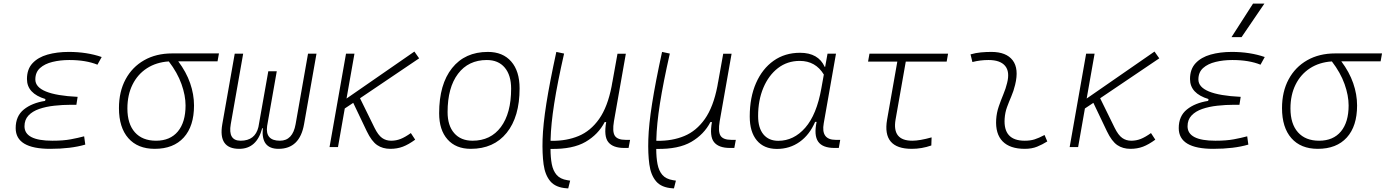

<svg xmlns="http://www.w3.org/2000/svg" viewBox="-20 -815 7679 1064"><path d="M258.3 9.8Q66.9 9.8 66.9 -105Q66.9 -171.9 112.1 -208.3Q157.2 -244.6 230 -255.9L231.9 -266.1Q129.4 -296.9 129.4 -377Q129.4 -431.6 160.2 -464.6Q190.9 -497.6 243.4 -512.5Q295.9 -527.3 360.8 -527.3Q461.9 -527.3 543.5 -499L520 -456.5Q456.1 -482.4 363.8 -482.4Q314 -482.4 271 -471.9Q228 -461.4 201.9 -438Q175.8 -414.6 175.8 -374.5Q175.8 -289.6 410.2 -278.3L403.3 -234.4H375.5Q327.1 -234.4 280.8 -229.2Q234.4 -224.1 197 -211.2Q159.7 -198.2 137.7 -174.8Q115.7 -151.4 115.7 -115.2Q115.7 -35.2 270 -35.2Q330.6 -35.2 372.1 -43Q413.6 -50.8 446.3 -59.6L452.6 -13.7Q372.6 9.8 258.3 9.8Z M837.4 9.8Q743.2 9.8 691.2 -49.3Q639.2 -108.4 639.2 -215.8Q639.2 -307.1 675.8 -375.2Q712.4 -443.4 778.8 -481.2Q845.2 -519 934.1 -519H1193.4L1185.5 -475.1H967.8Q1012.2 -416 1033.7 -354Q1055.2 -292 1055.2 -230.5Q1055.2 -115.7 998.3 -53Q941.4 9.8 837.4 9.8ZM915.5 -474.6Q846.2 -470.2 794.4 -436.8Q742.7 -403.3 714.4 -346.2Q686 -289.1 686 -213.9Q686 -128.4 727.5 -81.8Q769 -35.2 844.7 -35.2Q922.9 -35.2 965.6 -86.4Q1008.3 -137.7 1008.3 -230.5Q1008.3 -285.6 985.8 -348.9Q963.4 -412.1 915.5 -474.6Z M1523.4 9.8Q1425.3 9.8 1436.5 -104.5H1433.1Q1402.8 9.8 1305.7 9.8Q1188 9.8 1211.9 -127L1280.8 -517.6H1327.6L1258.8 -127Q1242.7 -35.2 1313.5 -35.2Q1394 -35.2 1412.1 -111.3L1466.8 -419.9H1513.7L1460.4 -117.2Q1448.7 -35.2 1531.2 -35.2Q1602.1 -35.2 1618.2 -127L1687 -517.6H1733.9L1665 -127Q1641.1 9.8 1523.4 9.8Z M1806.2 0 1897.5 -517.6H1944.3L1900.4 -269L2276.4 -529.3L2302.7 -491.7L1975.1 -270.5L2055.7 -106.4Q2075.7 -65.9 2097.4 -50.5Q2119.1 -35.2 2147.5 -35.2Q2175.3 -35.2 2200.4 -45.2Q2225.6 -55.2 2256.8 -77.6L2280.8 -41Q2244.1 -14.2 2212.6 -2.2Q2181.2 9.8 2143.1 9.8Q2100.6 9.8 2070.1 -11Q2039.6 -31.7 2012.7 -87.4L1937.5 -245.1L1890.6 -213.9L1853 0Z M2588.9 9.8Q2506.3 9.8 2460 -42.5Q2413.6 -94.7 2413.6 -187.5Q2413.6 -347.7 2485.1 -437.5Q2556.6 -527.3 2683.6 -527.3Q2766.6 -527.3 2813 -474.1Q2859.4 -420.9 2859.4 -325.2Q2859.4 -167.5 2787.8 -78.9Q2716.3 9.8 2588.9 9.8ZM2598.6 -35.2Q2699.2 -35.2 2755.9 -111.3Q2812.5 -187.5 2812.5 -323.7Q2812.5 -398.4 2777.1 -440.4Q2741.7 -482.4 2677.7 -482.4Q2575.7 -482.4 2518.1 -406Q2460.4 -329.6 2460.4 -193.8Q2460.4 -119.1 2497.1 -77.1Q2533.7 -35.2 2598.6 -35.2Z M3128.9 229 3121.1 228.5Q3059.6 224.6 3030 189.9Q3000.5 155.3 2992.4 95.7Q2984.4 36.1 2986.8 -42.5Q2989.3 -124 3007.8 -241.7Q3026.4 -359.4 3063 -527.3L3106 -518.1Q3069.3 -356.9 3051.3 -241.5Q3033.2 -126 3031.2 -42Q3031.2 -38.1 3031.2 -34.7H3038.6Q3119.6 -33.7 3186.3 -61.3Q3252.9 -88.9 3300 -155.5Q3347.2 -222.2 3369.6 -337.9L3373 -357.9Q3373.5 -358.9 3373.5 -359.9V-359.4L3401.9 -517.1H3448.2L3382.3 -143.1Q3372.6 -85.9 3387 -63Q3401.4 -40 3447.3 -40H3471.7L3463.4 4.9H3439.5Q3377 4.9 3351.1 -27.3Q3325.2 -59.6 3339.4 -138.7H3331.1Q3295.4 -69.8 3224.9 -28.8Q3154.3 12.2 3033.7 10.3H3030.8Q3030.8 57.6 3037.8 94.5Q3044.9 131.3 3064.7 154.3Q3084.5 177.2 3124 183.6L3139.6 186Z M3714.8 229 3707 228.5Q3645.5 224.6 3616 189.9Q3586.4 155.3 3578.4 95.7Q3570.3 36.1 3572.8 -42.5Q3575.2 -124 3593.8 -241.7Q3612.3 -359.4 3648.9 -527.3L3691.9 -518.1Q3655.3 -356.9 3637.2 -241.5Q3619.1 -126 3617.2 -42Q3617.2 -38.1 3617.2 -34.7H3624.5Q3705.6 -33.7 3772.2 -61.3Q3838.9 -88.9 3886 -155.5Q3933.1 -222.2 3955.6 -337.9L3959 -357.9Q3959.5 -358.9 3959.5 -359.9V-359.4L3987.8 -517.1H4034.2L3968.3 -143.1Q3958.5 -85.9 3972.9 -63Q3987.3 -40 4033.2 -40H4057.6L4049.3 4.9H4025.4Q3962.9 4.9 3937 -27.3Q3911.1 -59.6 3925.3 -138.7H3917Q3881.3 -69.8 3810.8 -28.8Q3740.2 12.2 3619.6 10.3H3616.7Q3616.7 57.6 3623.8 94.5Q3630.9 131.3 3650.6 154.3Q3670.4 177.2 3710 183.6L3725.6 186Z M4552.7 -444.3 4565.9 -517.6H4612.8L4544.9 -131.8Q4528.3 -40 4611.3 -40H4636.2L4628.4 4.9H4605Q4538.1 4.9 4513.9 -30.3Q4489.7 -65.4 4505.4 -139.6H4497.1Q4466.3 -67.9 4411.4 -28.8Q4356.4 10.3 4285.6 10.3Q4213.4 10.3 4174.1 -36.9Q4134.8 -84 4134.8 -169.4Q4134.8 -275.4 4169.7 -354.7Q4204.6 -434.1 4267.1 -478.3Q4329.6 -522.5 4413.6 -522.5Q4515.1 -522.5 4550.3 -444.3ZM4412.1 -477.5Q4342.8 -477.5 4291 -437.5Q4239.3 -397.5 4210.2 -328.4Q4181.2 -259.3 4181.2 -171.9Q4181.2 -106 4210.7 -70.3Q4240.2 -34.7 4293 -34.7Q4378.9 -34.7 4442.4 -107.2Q4505.9 -179.7 4531.7 -325.7L4545.4 -401.9Q4499.5 -477.5 4412.1 -477.5Z M5032.7 9.8Q4867.7 9.8 4896 -152.3L4952.6 -473.6H4790.5L4798.3 -517.6H5233.9L5226.1 -473.6H4999.5L4942.9 -152.3Q4922.9 -35.2 5035.6 -35.2Q5076.7 -35.2 5142.6 -53.7L5141.1 -8.8Q5087.9 9.8 5032.7 9.8Z M5768.6 -66.9 5783.7 -31.2Q5756.8 -14.2 5727.3 -2.2Q5697.8 9.8 5659.2 9.8Q5576.7 9.8 5536.1 -31.7Q5495.6 -73.2 5500.5 -153.3Q5502.9 -189.9 5514.6 -224.4Q5526.4 -258.8 5540 -291.5Q5553.7 -324.2 5561 -355Q5577.1 -417.5 5550 -450Q5522.9 -482.4 5458 -482.4Q5411.6 -482.4 5368.7 -471.2L5358.4 -513.7Q5387.2 -522 5416 -524.7Q5444.8 -527.3 5473.6 -527.3Q5556.6 -527.3 5592 -480.7Q5627.4 -434.1 5605.5 -345.2Q5597.2 -310.5 5584.2 -280.5Q5571.3 -250.5 5560.5 -221.2Q5549.8 -191.9 5547.4 -157.7Q5539.1 -35.2 5658.7 -35.2Q5689.5 -35.2 5712.9 -42.5Q5736.3 -49.8 5768.6 -66.9Z M5907.7 0 5999 -517.6H6045.9L6002 -269L6377.9 -529.3L6404.3 -491.7L6076.7 -270.5L6157.2 -106.4Q6177.2 -65.9 6199 -50.5Q6220.7 -35.2 6249 -35.2Q6276.9 -35.2 6302 -45.2Q6327.1 -55.2 6358.4 -77.6L6382.3 -41Q6345.7 -14.2 6314.2 -2.2Q6282.7 9.8 6244.6 9.8Q6202.1 9.8 6171.6 -11Q6141.1 -31.7 6114.3 -87.4L6039.1 -245.1L5992.2 -213.9L5954.6 0Z M6703.6 9.8Q6512.2 9.8 6512.2 -105Q6512.2 -171.9 6557.4 -208.3Q6602.5 -244.6 6675.3 -255.9L6677.2 -266.1Q6574.7 -296.9 6574.7 -377Q6574.7 -431.6 6605.5 -464.6Q6636.2 -497.6 6688.7 -512.5Q6741.2 -527.3 6806.2 -527.3Q6907.2 -527.3 6988.8 -499L6965.3 -456.5Q6901.4 -482.4 6809.1 -482.4Q6759.3 -482.4 6716.3 -471.9Q6673.3 -461.4 6647.2 -438Q6621.1 -414.6 6621.1 -374.5Q6621.1 -289.6 6855.5 -278.3L6848.6 -234.4H6820.8Q6772.5 -234.4 6726.1 -229.2Q6679.7 -224.1 6642.3 -211.2Q6605 -198.2 6583 -174.8Q6561 -151.4 6561 -115.2Q6561 -35.2 6715.3 -35.2Q6775.9 -35.2 6817.4 -43Q6858.9 -50.8 6891.6 -59.6L6897.9 -13.7Q6817.9 9.8 6703.6 9.8ZM6804.7 -609.4 6923.8 -794.9H6986.8L6860.4 -609.4Z M7282.7 9.8Q7188.5 9.8 7136.5 -49.3Q7084.5 -108.4 7084.5 -215.8Q7084.5 -307.1 7121.1 -375.2Q7157.7 -443.4 7224.1 -481.2Q7290.5 -519 7379.4 -519H7638.7L7630.9 -475.1H7413.1Q7457.5 -416 7479 -354Q7500.5 -292 7500.5 -230.5Q7500.5 -115.7 7443.6 -53Q7386.7 9.8 7282.7 9.8ZM7360.8 -474.6Q7291.5 -470.2 7239.7 -436.8Q7188 -403.3 7159.7 -346.2Q7131.3 -289.1 7131.3 -213.9Q7131.3 -128.4 7172.9 -81.8Q7214.4 -35.2 7290 -35.2Q7368.2 -35.2 7410.9 -86.4Q7453.6 -137.7 7453.6 -230.5Q7453.6 -285.6 7431.2 -348.9Q7408.7 -412.1 7360.8 -474.6Z"/></svg>

Font: Cascadia Code ExtraLight
Style: Italic
Weight: 200
Italic angle: -10°
Monospace: yes
Designer: Aaron Bell
Foundry: Saja Typeworks
Version: Version 2404.023; ttfautohint (v1.8.4)